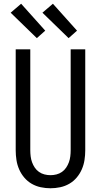

<svg xmlns="http://www.w3.org/2000/svg" viewBox="-20 -999 540 1027"><path d="M250 8Q224 8 198 2.5Q172 -3 149.5 -16Q127 -29 110 -49Q93 -69 82.5 -93Q72 -117 68 -143Q64 -169 64 -195V-735H142V-195Q142 -179 144 -162.5Q146 -146 151.5 -131Q157 -116 166 -102.5Q175 -89 188.5 -79.5Q202 -70 218 -66Q234 -62 250 -62Q266 -62 282 -66Q298 -70 311.5 -79.5Q325 -89 334 -102.5Q343 -116 348.5 -131Q354 -146 356 -162.5Q358 -179 358 -195V-735H436V-195Q436 -169 432 -143Q428 -117 417.5 -93Q407 -69 390 -49Q373 -29 350.5 -16Q328 -3 302 2.5Q276 8 250 8ZM347 -795 207 -931 263 -979 392 -835ZM177 -795 37 -931 93 -979 222 -835Z"/></svg>

Font: Iosevka srxl
Style: Regular
Weight: 400
Monospace: yes
Designer: Belleve Invis
Foundry: Belleve Invis
Version: Version 33.0.1; ttfautohint (v1.8.3)